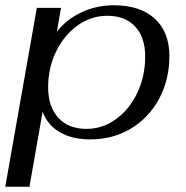

<svg xmlns="http://www.w3.org/2000/svg" viewBox="-28 -520 707 730"><path d="M112 -490H204L188 -399Q224 -446 281.5 -473Q339 -500 405 -500Q505 -500 560.5 -449Q616 -398 616 -307Q616 -217 577 -144.5Q538 -72 469.5 -31Q401 10 315 10Q247 10 200 -17Q153 -44 134 -95L84 190H-8ZM524 -305Q524 -378 486 -419Q448 -460 380 -460Q319 -460 267.5 -423.5Q216 -387 185.5 -324.5Q155 -262 155 -188Q155 -115 193.5 -72.5Q232 -30 301 -30Q362 -30 413 -67Q464 -104 494 -167Q524 -230 524 -305Z"/></svg>

Font: Fahkwang
Style: Italic
Weight: 400
Italic angle: -10°
Version: Version 1.000; ttfautohint (v1.6)